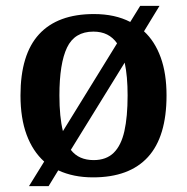

<svg xmlns="http://www.w3.org/2000/svg" viewBox="-20 -596 639 656"><path d="M131 -44Q92 -79 71 -135.5Q50 -192 50 -270Q50 -410 113.5 -479Q177 -548 301 -548Q373 -548 425 -521L459 -576H525L472 -489Q509 -455 529 -400Q549 -345 549 -270Q549 -129 485.5 -59.5Q422 10 298 10Q264 10 234.5 4Q205 -2 179 -14L146 40H79ZM300 -49Q343 -49 368.5 -74Q394 -99 405 -148Q416 -197 416 -270Q416 -303 413.5 -331Q411 -359 406 -382L222 -84Q236 -66 255.5 -57.5Q275 -49 300 -49ZM380 -448Q366 -468 346 -478Q326 -488 299 -488Q235 -488 209 -433.5Q183 -379 183 -270Q183 -233 186 -202.5Q189 -172 195 -148Z"/></svg>

Font: Noto Serif Bengali SemiBold
Style: Regular
Weight: 600
Version: Version 2.003